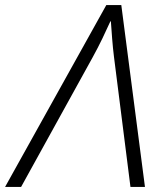

<svg xmlns="http://www.w3.org/2000/svg" viewBox="-73 -735 648 755"><path d="M-53 0 345 -715H404L497 0H440L375 -513Q371 -545 368 -583Q365 -621 363 -651H361Q347 -620 330 -584.5Q313 -549 291 -509L10 0Z"/></svg>

Font: Noto Sans Light
Style: Italic
Weight: 300
Italic angle: -12°
Designer: Monotype Design Team
Foundry: Monotype Imaging Inc.
Version: Version 2.013; ttfautohint (v1.8.4.7-5d5b)